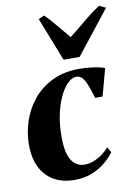

<svg xmlns="http://www.w3.org/2000/svg" viewBox="-91 -875 688 948"><g transform="rotate(-10 253.0 -401.0)"><path d="M205 11.5Q117 11.5 65.2 -43Q13.5 -97.5 13 -196.5Q13 -258 32.5 -316.5Q52 -375 91 -422.2Q130 -469.5 188.2 -497.2Q246.5 -525 323 -525Q352 -525 388 -520.5Q424 -516 449.5 -506.5L412.5 -370H375.5Q362.5 -413.5 352 -439.2Q341.5 -465 329.8 -477Q318 -489 301 -489Q280 -489 258.2 -468Q236.5 -447 218.2 -409.2Q200 -371.5 189 -319.5Q178 -267.5 178.5 -205Q178.5 -151 190 -117.8Q201.5 -84.5 221.2 -69.5Q241 -54.5 267 -54.5Q291.5 -54.5 315.2 -64.2Q339 -74 358.8 -88.8Q378.5 -103.5 391.5 -119L407 -92Q390 -68.5 362.2 -44.8Q334.5 -21 295.5 -4.8Q256.5 11.5 205 11.5ZM254.5 -582.5 168.5 -801.5 197.5 -814.5Q225 -787 253 -752.8Q281 -718.5 308.5 -686.5Q350.5 -719 390.2 -752.5Q430 -786 473.5 -814.5L505.5 -799L335 -582.5Z"/></g></svg>

Font: Merriweather 120pt ExtraBold
Style: Italic
Weight: 800
Italic angle: -7.8°
Version: Version 2.101